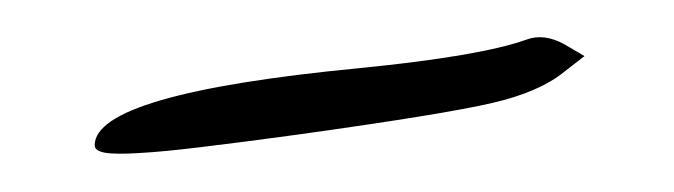

<svg xmlns="http://www.w3.org/2000/svg" viewBox="-20 -251 358 102"><path d="M30.3 -173.8Q30.3 -201.2 170.9 -214.8Q235.4 -221.2 259.8 -230Q269 -233.4 279.8 -227.5L290.5 -221.2L279.8 -212.9Q266.6 -202.1 241.5 -196.3Q216.3 -190.4 139.6 -179.7Q107.4 -175.3 87.2 -172.9Q66.9 -170.4 54 -169.7Q41 -168.9 35.6 -169.9Q30.3 -170.9 30.3 -173.8Z"/></svg>

Font: Eadui
Style: Medium
Weight: 500
Designer: Peter S. Baker
Version: Version 1.1